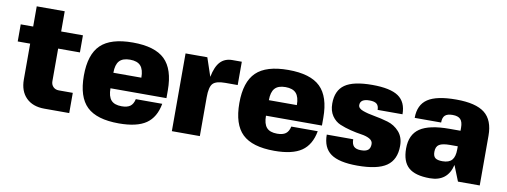

<svg xmlns="http://www.w3.org/2000/svg" viewBox="-55 -917 3211 1216"><g transform="rotate(10 1550.0 -309.5)"><path d="M280 -180Q280 -158 294 -144Q308 -130 330 -130H420V0H260Q185 0 142.5 -42.5Q100 -85 100 -160V-390H20V-500H100V-630H280V-500H420V-390H280Z M650 -200Q650 -148 671 -124Q692 -100 739 -100Q775 -100 794 -114Q813 -128 820 -160H990Q974 -71 915 -30.5Q856 10 740 10Q598 10 534 -51.5Q470 -113 470 -250Q470 -386 534 -448Q598 -510 740 -510Q882 -510 946 -448Q1010 -386 1010 -250V-200ZM651 -300H831Q831 -352 809.5 -376Q788 -400 741 -400Q694 -400 672.5 -376Q651 -352 651 -300Z M1260 -250V0H1080V-500H1220L1260 -381Q1273 -448 1302 -479Q1331 -510 1380 -510H1440V-360H1360Q1301 -360 1280.5 -338Q1260 -316 1260 -250Z M1650 -200Q1650 -148 1671 -124Q1692 -100 1739 -100Q1775 -100 1794 -114Q1813 -128 1820 -160H1990Q1974 -71 1915 -30.5Q1856 10 1740 10Q1598 10 1534 -51.5Q1470 -113 1470 -250Q1470 -386 1534 -448Q1598 -510 1740 -510Q1882 -510 1946 -448Q2010 -386 2010 -250V-200ZM1651 -300H1831Q1831 -352 1809.5 -376Q1788 -400 1741 -400Q1694 -400 1672.5 -376Q1651 -352 1651 -300Z M2220 -369Q2220 -348 2251 -336.5Q2282 -325 2326 -317.5Q2370 -310 2414 -297Q2458 -284 2489 -249.5Q2520 -215 2520 -159Q2520 -70 2461.5 -29.5Q2403 11 2274 11Q2156 11 2103 -27Q2050 -65 2050 -149H2220Q2220 -118 2234 -103.5Q2248 -89 2280 -89Q2312 -89 2326 -101Q2340 -113 2340 -139Q2340 -160 2318.5 -172Q2297 -184 2265 -188.5Q2233 -193 2195 -202.5Q2157 -212 2125 -225.5Q2093 -239 2071.5 -270.5Q2050 -302 2050 -349Q2050 -433 2104.5 -471Q2159 -509 2280 -509Q2396 -509 2448 -473.5Q2500 -438 2500 -359H2340Q2340 -385 2326 -397Q2312 -409 2280 -409Q2220 -409 2220 -369Z M2560 -150Q2560 -239 2619.5 -279.5Q2679 -320 2810 -320H2880V-340Q2880 -377 2864.5 -393.5Q2849 -410 2814 -410Q2780 -410 2765 -396Q2750 -382 2750 -350H2580Q2580 -434 2637 -472Q2694 -510 2820 -510Q2946 -510 3003 -465Q3060 -420 3060 -320V0H2920L2880 -100Q2854 10 2740 10Q2646 10 2603 -28Q2560 -66 2560 -150ZM2830 -220Q2782 -220 2761 -207Q2740 -194 2740 -160Q2740 -132 2754 -121Q2768 -110 2800 -110Q2842 -110 2861 -131.5Q2880 -153 2880 -200V-220Z"/></g></svg>

Font: Fivo Sans Modern Heavy
Style: Regular
Weight: 900
Designer: Alexander Slobzheninov
Foundry: Alexander Slobzheninov
Version: 1.0